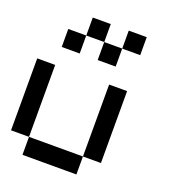

<svg xmlns="http://www.w3.org/2000/svg" viewBox="-158 -1002 982 1115"><g transform="rotate(20 333.5 -444.5)"><path d="M111.1 -111.1H0V-555.6H111.1ZM555.6 -111.1H444.4V-555.6H555.6ZM444.4 0H111.1V-111.1H444.4ZM222.2 -666.7H111.1V-777.8H222.2ZM333.3 -777.8H222.2V-888.9H333.3ZM444.4 -666.7H333.3V-777.8H444.4ZM555.6 -777.8H444.4V-888.9H555.6Z"/></g></svg>

Font: Pixeloid Mono
Style: Regular
Weight: 400
Monospace: yes
Designer: GGBotNet
Foundry: GGBotNet
Version: 0.5